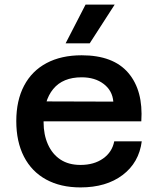

<svg xmlns="http://www.w3.org/2000/svg" viewBox="-20 -805 690 837"><path d="M331 12Q244 12 181 -22.5Q118 -57 84.5 -122Q51 -187 51 -277Q51 -367 85 -431.5Q119 -496 183 -530Q247 -564 336 -564Q474 -564 539.5 -487Q605 -410 596 -276H146L147 -363L474 -362Q470 -410 432 -439Q394 -468 336 -468Q254 -468 212 -417Q170 -366 170 -272Q170 -218 189 -175.5Q208 -133 243.5 -109.5Q279 -86 331 -86Q390 -86 429.5 -114Q469 -142 478 -189H598Q586 -96 514.5 -42Q443 12 331 12ZM266 -616 353 -785H480L371 -616Z"/></svg>

Font: Azeret Mono Medium
Style: Regular
Weight: 500
Designer: Martin Vácha
Foundry: Displaay
Version: Version 1.002